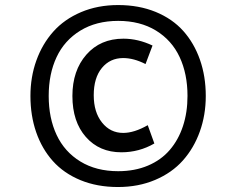

<svg xmlns="http://www.w3.org/2000/svg" viewBox="-20 -732 940 764"><path d="M353 -353Q353 -285.6 386 -244.4Q418.9 -203.1 470.2 -203.1Q514.2 -203.1 567.9 -233.9L594.2 -161.1Q533.7 -126 462.9 -126Q375.5 -126 321.8 -186.8Q268.1 -247.6 268.1 -350.1Q268.1 -451.2 323.7 -514.6Q379.4 -578.1 471.2 -578.1Q529.3 -578.1 586.9 -550.8L559.1 -477.1Q512.2 -501 470.2 -501Q418 -501 385.5 -461.7Q353 -422.4 353 -353ZM450.2 -50.8Q516.1 -50.8 568.6 -73Q621.1 -95.2 655.5 -135.3Q689.9 -175.3 708 -230Q726.1 -284.7 726.1 -350.1Q726.1 -438 694.8 -504.9Q663.6 -571.8 600.6 -610.4Q537.6 -648.9 450.2 -648.9Q362.8 -648.9 299.6 -610.1Q236.3 -571.3 205.1 -504.6Q173.8 -438 173.8 -350.1Q173.8 -262.2 205.3 -195.1Q236.8 -127.9 299.8 -89.4Q362.8 -50.8 450.2 -50.8ZM449.2 12.2Q366.7 12.2 300.3 -15.1Q233.9 -42.5 190.4 -91.1Q147 -139.6 124 -205.8Q101.1 -272 101.1 -350.1Q101.1 -425.8 124.8 -491.5Q148.4 -557.1 192.1 -606.2Q235.8 -655.3 302.2 -683.6Q368.7 -711.9 450.2 -711.9Q532.7 -711.9 599.4 -684.6Q666 -657.2 709.2 -608.9Q752.4 -560.5 775.6 -494.4Q798.8 -428.2 798.8 -350.1Q798.8 -274.4 775.1 -208.5Q751.5 -142.6 707.8 -93.5Q664.1 -44.4 597.4 -16.1Q530.8 12.2 449.2 12.2Z"/></svg>

Font: ABeeZee
Style: Regular
Weight: 400
Designer: Anja Meiners
Foundry: Anja Meiners
Version: Version 1.002